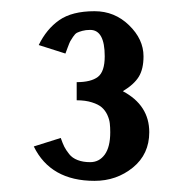

<svg xmlns="http://www.w3.org/2000/svg" viewBox="-20 -683 325 341"><path d="M48.8 -603Q62.5 -631.3 85.2 -647.2Q107.9 -663.1 147.9 -663.1Q183.6 -663.1 209.2 -638.2Q234.9 -613.3 234.9 -583Q234.9 -560.5 226.6 -546.9Q218.3 -533.2 198.2 -521Q245.1 -496.1 245.1 -448.2Q245.1 -409.2 216.1 -385.5Q187 -361.8 147.9 -361.8Q69.8 -361.8 40 -422.9L87.9 -438Q91.3 -428.2 94.2 -422.4Q97.2 -416.5 102.8 -409.4Q108.4 -402.3 117.9 -398.7Q127.4 -395 140.1 -395Q156.2 -395 166 -408.4Q175.8 -421.9 175.8 -448.2Q175.8 -457 175 -463.9Q174.3 -470.7 170.7 -478.8Q167 -486.8 160.9 -492.2Q154.8 -497.6 143.3 -501.2Q131.8 -504.9 116.2 -504.9V-537.1Q141.6 -537.1 153.8 -546.4Q166 -555.7 166 -583Q166 -629.9 140.1 -629.9Q132.3 -629.9 126.2 -628.2Q120.1 -626.5 116.7 -624.8Q113.3 -623 109.6 -617.4Q106 -611.8 104.7 -609.6Q103.5 -607.4 100.3 -598.9Q97.2 -590.3 96.2 -587.9Z"/></svg>

Font: Pfennig
Style: Bold
Weight: 700
Version: Version 20120410 ; ttfautohint (v0.8)